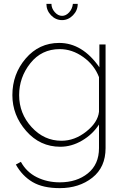

<svg xmlns="http://www.w3.org/2000/svg" viewBox="-20 -750 647 993"><path d="M357 -730H382Q382 -696 357.5 -671Q333 -646 301 -646Q268 -646 244 -671Q220 -696 220 -730H246Q246 -707 263 -687.5Q280 -668 301 -668Q321 -668 337.5 -686Q354 -704 357 -730ZM44 -258Q44 -367 113 -447.5Q182 -528 286 -528Q406 -528 494 -402V-520H526V16Q526 115 457.5 169Q389 223 289 223Q202 223 148.5 191.5Q95 160 62 101L88 87Q117 140 170.5 166.5Q224 193 289 193Q377 193 434.5 146.5Q492 100 492 16V-106Q459 -55 404.5 -23Q350 9 292 9Q187 9 115.5 -72.5Q44 -154 44 -258ZM492 -172V-351Q468 -414 410.5 -455Q353 -496 289 -496Q195 -496 137 -423Q79 -350 79 -258Q79 -163 143.5 -92.5Q208 -22 298 -22Q366 -22 426 -69.5Q486 -117 492 -172Z"/></svg>

Font: Raleway-v4020 ExtraLight
Style: Regular
Weight: 275
Designer: Matt McInerney, Pablo Impallari, Rodrigo Fuenzalida
Foundry: Matt McInerney, Pablo Impallari, Rodrigo Fuenzalida
Version: Version 4.020;PS 004.020;hotconv 1.0.88;makeotf.lib2.5.64775